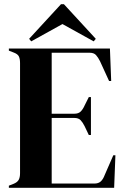

<svg xmlns="http://www.w3.org/2000/svg" viewBox="-20 -890 595 910"><path d="M22 0V-10L45 -19Q62 -26 68.5 -37.5Q75 -49 75 -69V-591Q75 -611 69.5 -622.5Q64 -634 45 -641L22 -650V-660H501L507 -506H497L454 -600Q445 -618 435 -629Q425 -640 405 -640H225V-351H332Q352 -351 362.5 -361.5Q373 -372 381 -390L401 -430H411V-250H401L381 -292Q372 -310 362 -320.5Q352 -331 332 -331H225V-20H427Q447 -20 458 -30.5Q469 -41 476 -60L517 -154H527L521 0ZM128 -694 118 -706 269 -870H283L434 -706L424 -694L276 -776Z"/></svg>

Font: DM Serif Display
Style: Regular
Weight: 400
Designer: Colophon Foundry, Frank Grießhammer
Foundry: Colophon Foundry
Version: Version 5.200; ttfautohint (v1.8.3)